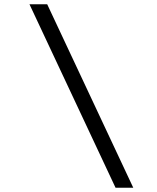

<svg xmlns="http://www.w3.org/2000/svg" viewBox="-20 -784 736 899"><path d="M604 95H521L118 -764H201Z"/></svg>

Font: DM Sans 10pt
Style: Italic
Weight: 400
Italic angle: -10°
Version: Version 4.004;gftools[0.9.30]